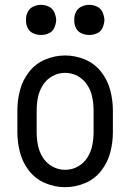

<svg xmlns="http://www.w3.org/2000/svg" viewBox="-20 -768 540 796"><path d="M150 -623Q133 -623 117.5 -630Q102 -637 94.5 -652.5Q87 -668 88 -685Q87 -702 94.5 -717.5Q102 -733 117.5 -740.5Q133 -748 150 -748Q167 -748 182.5 -740.5Q198 -733 205 -717.5Q212 -702 213 -685Q212 -668 205 -652.5Q198 -637 182.5 -630Q167 -623 150 -623ZM350 -623Q333 -623 317.5 -630Q302 -637 294.5 -652.5Q287 -668 288 -685Q287 -702 294.5 -717.5Q302 -733 317.5 -740.5Q333 -748 350 -748Q367 -748 382.5 -740.5Q398 -733 405 -717.5Q412 -702 413 -685Q412 -668 405 -652.5Q398 -637 382.5 -630Q367 -623 350 -623ZM250 8Q207 8 167 -9Q127 -26 100.5 -60Q74 -94 63 -135.5Q52 -177 52 -220V-310Q52 -353 63 -394.5Q74 -436 100.5 -470Q127 -504 167 -521Q207 -538 250 -538Q293 -538 333 -521Q373 -504 399.5 -470Q426 -436 437 -394.5Q448 -353 448 -310V-220Q448 -177 437 -135.5Q426 -94 399.5 -60Q373 -26 333 -9Q293 8 250 8ZM250 -64Q278 -64 302.5 -77.5Q327 -91 342 -114.5Q357 -138 362.5 -165Q368 -192 368 -220V-310Q368 -338 362.5 -365Q357 -392 342 -415.5Q327 -439 302.5 -452.5Q278 -466 250 -466Q222 -466 197.5 -452.5Q173 -439 158 -415.5Q143 -392 137.5 -365Q132 -338 132 -310V-220Q132 -192 137.5 -165Q143 -138 158 -114.5Q173 -91 197.5 -77.5Q222 -64 250 -64Z"/></svg>

Font: Iosevka SS08
Style: Regular
Weight: 400
Monospace: yes
Designer: Belleve Invis
Foundry: Belleve Invis
Version: 2.1.0; ttfautohint (v1.8.2)